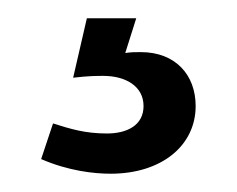

<svg xmlns="http://www.w3.org/2000/svg" viewBox="-20 -30 259 210"><path d="M60 55C77 53 86 53 93 53C117 53 137 64 137 86C137 107 119 116 97 116C73 116 57 111 38 105L25 144C55 157 83 160 101 160C157 160 194 129 194 86C194 52 172 27 134 27C128 27 123 27 117 28L129 -10H75L60 55Z"/></svg>

Font: Tajawal Medium
Style: Regular
Weight: 500
Designer: Boutros Fonts
Foundry: Created by Boutros International 2017
Version: Version 1.700